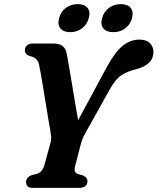

<svg xmlns="http://www.w3.org/2000/svg" viewBox="-20 -911 764 931"><path d="M404 -33Q404 0 362.5 0H139.5Q121 0 113.8 -7.5Q106.5 -15 106.5 -28.5Q106.5 -51.5 134.5 -62L158.5 -68Q184.5 -75 195 -110L224.5 -217Q229.5 -233 227.8 -250Q226 -267 223 -284Q220 -299 214.8 -330.8Q209.5 -362.5 203 -402.5Q196.5 -442.5 190 -482Q183.5 -521.5 178 -553.2Q172.5 -585 169 -599.5Q161 -631.5 127 -638.5Q100.5 -646 100.5 -667Q100.5 -681.5 111 -690.8Q121.5 -700 140 -700H237.5Q268 -700 283.5 -688Q299 -676 304 -648Q307.5 -630.5 314 -593Q320.5 -555.5 328.2 -508.5Q336 -461.5 344 -413.8Q352 -366 359 -328L497 -584.5Q539 -661 576 -690Q613 -719 655.5 -719Q690 -719 707 -701.8Q724 -684.5 724 -659Q724 -595.5 635 -574Q598 -565 569.8 -547Q541.5 -529 513.5 -480L394 -265.5Q383.5 -247.5 378.8 -234.2Q374 -221 371 -209.5L344 -104.5Q335.5 -74.5 358.5 -67L381.5 -60.5Q394.5 -54.5 399.2 -47.8Q404 -41 404 -33ZM320.5 -755Q287.5 -755 272.8 -773.5Q258 -792 266.5 -823Q274.5 -854 299 -872.5Q323.5 -891 357 -891Q390 -891 404.5 -872.5Q419 -854 410.5 -823Q402 -792.5 377.8 -773.8Q353.5 -755 320.5 -755ZM529.5 -755Q496 -755 481.2 -773.5Q466.5 -792 475 -823Q483.5 -854 508 -872.5Q532.5 -891 565.5 -891Q599.5 -891 614 -872.5Q628.5 -854 620 -823Q612 -792.5 587.5 -773.8Q563 -755 529.5 -755Z"/></svg>

Font: Fraunces 9pt Soft SemiBold
Style: Italic
Weight: 600
Italic angle: -16°
Version: Version 1.000;[b76b70a41]